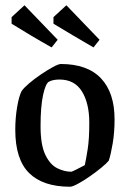

<svg xmlns="http://www.w3.org/2000/svg" viewBox="-20 -700 493 729"><path d="M246 9Q143 9 90.5 -43Q38 -95 38 -207Q38 -252 45 -293.5Q52 -335 62 -354Q70 -366 90.5 -383.5Q111 -401 135.5 -417.5Q160 -434 181 -445.5Q202 -457 211 -457Q312 -457 363.5 -402.5Q415 -348 415 -247Q415 -198 408 -156Q401 -114 393 -90Q385 -80 365 -63.5Q345 -47 320.5 -30Q296 -13 275.5 -2Q255 9 246 9ZM251 -48Q255 -49 267 -55Q279 -61 290.5 -67Q302 -73 302 -73Q307 -96 313 -134Q319 -172 319 -234Q319 -308 291 -353Q263 -398 206 -398Q196 -398 186 -396.5Q176 -395 166 -390Q153 -383 143.5 -339Q134 -295 134 -221Q134 -150 152 -112.5Q170 -75 197 -61.5Q224 -48 251 -48ZM176 -520Q135 -543 95.5 -566.5Q56 -590 24 -610V-635L73 -680L199 -549ZM335 -520Q295 -543 255.5 -566.5Q216 -590 183 -610V-635L232 -680L358 -549Z"/></svg>

Font: Grenze Gotisch
Style: Regular
Weight: 400
Designer: Renata Polastri
Foundry: Omnibus-Type
Version: Version 1.001